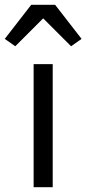

<svg xmlns="http://www.w3.org/2000/svg" viewBox="-56 -785 362 805"><path d="M165 0H85V-516H165ZM75 -765H175L286 -622L242 -591L125 -708L8 -591L-36 -622Z"/></svg>

Font: IBM Plex Sans
Style: Regular
Weight: 400
Designer: Mike Abbink, Paul van der Laan, Pieter van Rosmalen
Foundry: Bold Monday
Version: Version 3.201